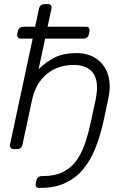

<svg xmlns="http://www.w3.org/2000/svg" viewBox="-20 -730 593 940"><path d="M172 190Q162 190 157.5 184Q153 178 155 168L158 154Q160 144 167.5 138Q175 132 185 132H189Q250 132 290.5 111Q331 90 356.5 53Q382 16 398 -33Q414 -82 426 -138L448 -241Q466 -328 437.5 -370Q409 -412 341 -412Q262 -412 208 -366.5Q154 -321 137 -241L90 -22Q89 -12 81.5 -6Q74 0 64 0H47Q37 0 32.5 -6Q28 -12 29 -22L140 -541H82Q72 -541 67.5 -547Q63 -553 64 -563L67 -577Q69 -587 76.5 -593Q84 -599 94 -599H152L171 -688Q173 -698 180.5 -704Q188 -710 198 -710H215Q225 -710 229.5 -704Q234 -698 232 -688L213 -599H401Q411 -599 415.5 -593Q420 -587 418 -577L415 -563Q414 -553 406.5 -547Q399 -541 389 -541H201L169 -391Q204 -426 247 -448Q290 -470 354 -470Q412 -470 452 -442.5Q492 -415 508.5 -365Q525 -315 510 -246L487 -138Q472 -69 449 -9.5Q426 50 390 95Q354 140 301.5 165Q249 190 176 190Z"/></svg>

Font: Rubik Light Light
Style: Italic
Weight: 300
Italic angle: -12°
Version: Version 2.104